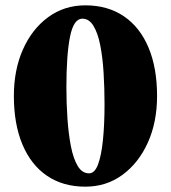

<svg xmlns="http://www.w3.org/2000/svg" viewBox="-20 -690 640 720"><path d="M300 10Q216 10 156 -31Q96 -72 64 -148.5Q32 -225 32 -330Q32 -428 66 -504.5Q100 -581 160.5 -625.5Q221 -670 300 -670Q384 -670 444.5 -629Q505 -588 537 -511.5Q569 -435 569 -330Q569 -232 534.5 -155.5Q500 -79 439.5 -34.5Q379 10 300 10ZM314 -40Q335 -40 347.5 -73Q360 -106 366 -164.5Q372 -223 372 -299Q372 -359 368.5 -416.5Q365 -474 356 -520Q347 -566 330.5 -593Q314 -620 289 -620Q256 -620 242.5 -552Q229 -484 229 -363Q229 -302 233 -244.5Q237 -187 246 -141Q255 -95 271.5 -67.5Q288 -40 314 -40Z"/></svg>

Font: Spectral ExtraBold
Style: Regular
Weight: 800
Designer: Jean-Baptiste Levee
Foundry: Production Type
Version: Version 2.001